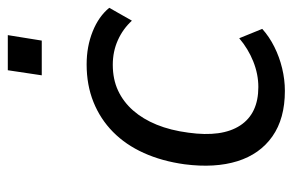

<svg xmlns="http://www.w3.org/2000/svg" viewBox="-149 -592 750 492"><g transform="rotate(-90 226.0 -346.0)"><path d="M239 9Q168 9 122.5 -23Q77 -55 59 -112.5Q41 -170 51 -248Q59 -306 80 -352.5Q101 -399 134 -431.5Q167 -464 210.5 -481.5Q254 -499 307 -499Q353 -499 391.5 -483.5Q430 -468 452 -441L419 -383Q398 -406 369 -419Q340 -432 306 -432Q269 -432 240 -418.5Q211 -405 189 -380Q167 -355 152.5 -319.5Q138 -284 132 -238Q120 -152 150.5 -105.5Q181 -59 249 -59Q282 -59 314.5 -72Q347 -85 374 -108L398 -49Q378 -31 352 -18Q326 -5 297 2Q268 9 239 9ZM279 -614 292 -701H382L368 -614Z"/></g></svg>

Font: Nunito Sans 10pt SemiCondensed
Style: Italic
Weight: 400
Width: 4
Italic angle: -9°
Designer: Vernon Adams
Foundry: Vernon Adams
Version: Version 3.101;gftools[0.9.27]